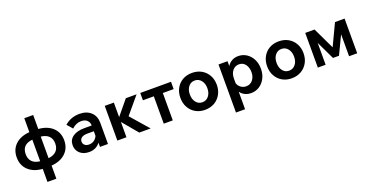

<svg xmlns="http://www.w3.org/2000/svg" viewBox="-34 -1566 5031 2617"><g transform="rotate(-20 2481.5 -258.0)"><path d="M325 204V15Q195 5 120 -66Q45 -137 45 -252Q45 -367 120 -437.5Q195 -508 325 -518V-720H454V-517Q584 -507 659 -436.5Q734 -366 734 -252Q734 -138 659 -67Q584 4 454 14V204ZM175 -252Q175 -183 214.5 -142.5Q254 -102 328 -95V-408Q175 -393 175 -252ZM604 -252Q604 -321 564.5 -360.5Q525 -400 450 -408V-95Q525 -103 564.5 -143Q604 -183 604 -252Z M1002 16Q919 16 868.5 -29.5Q818 -75 818 -148Q818 -225 879 -269Q940 -313 1049 -313H1155Q1153 -363 1122 -390.5Q1091 -418 1037 -418Q965 -418 903 -360L834 -439Q924 -519 1049 -519Q1153 -519 1215 -462Q1277 -405 1277 -309V0H1161V-61Q1135 -25 1094 -4.5Q1053 16 1002 16ZM1033 -81Q1075 -81 1107.5 -103.5Q1140 -126 1155 -163V-229H1058Q1007 -229 978 -209Q949 -189 949 -153Q949 -121 972 -101Q995 -81 1033 -81Z M1413 0V-503H1545V-292L1719 -503H1875L1670 -259L1896 0H1731L1545 -222V0Z M2086 0V-397H1928V-503H2374V-397H2217V0Z M2682 16Q2604 16 2545 -18.5Q2486 -53 2452.5 -113.5Q2419 -174 2419 -252Q2419 -330 2452.5 -390.5Q2486 -451 2545 -485Q2604 -519 2682 -519Q2760 -519 2819.5 -485Q2879 -451 2913 -390.5Q2947 -330 2947 -252Q2947 -174 2913 -113.5Q2879 -53 2819.5 -18.5Q2760 16 2682 16ZM2682 -94Q2739 -94 2774.5 -138Q2810 -182 2810 -252Q2810 -321 2774.5 -365Q2739 -409 2682 -409Q2626 -409 2591 -365Q2556 -321 2556 -252Q2556 -182 2591 -138Q2626 -94 2682 -94Z M3195 194H3063V-503H3194V-432Q3218 -472 3258.5 -495.5Q3299 -519 3353 -519Q3418 -519 3471 -485Q3524 -451 3555.5 -391Q3587 -331 3587 -252Q3587 -173 3555 -112.5Q3523 -52 3469.5 -18Q3416 16 3351 16Q3299 16 3259 -4.5Q3219 -25 3195 -60ZM3195 -248V-183Q3208 -143 3241.5 -118.5Q3275 -94 3318 -94Q3377 -94 3413.5 -138.5Q3450 -183 3450 -252Q3450 -320 3416 -365Q3382 -410 3324 -410Q3268 -410 3231.5 -366Q3195 -322 3195 -248Z M3940 16Q3862 16 3803 -18.5Q3744 -53 3710.5 -113.5Q3677 -174 3677 -252Q3677 -330 3710.5 -390.5Q3744 -451 3803 -485Q3862 -519 3940 -519Q4018 -519 4077.5 -485Q4137 -451 4171 -390.5Q4205 -330 4205 -252Q4205 -174 4171 -113.5Q4137 -53 4077.5 -18.5Q4018 16 3940 16ZM3940 -94Q3997 -94 4032.5 -138Q4068 -182 4068 -252Q4068 -321 4032.5 -365Q3997 -409 3940 -409Q3884 -409 3849 -365Q3814 -321 3814 -252Q3814 -182 3849 -138Q3884 -94 3940 -94Z M4321 0V-503H4456L4605 -191L4753 -503H4892V0H4774V-318L4647 -53H4560L4434 -317V0Z"/></g></svg>

Font: Wix Madefor Text
Style: Bold
Weight: 700
Designer: Dalton Maag Ltd
Foundry: Dalton Maag Ltd
Version: Version 3.100